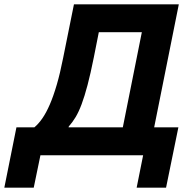

<svg xmlns="http://www.w3.org/2000/svg" viewBox="-81 -718 892 888"><path d="M-61 150 -5 -129H78Q98 -146 115.5 -171.5Q133 -197 149.5 -235Q166 -273 181.5 -326Q197 -379 211 -450L261 -698H746L632 -129H744L687 150H551L581 0H106L75 150ZM236 -129H487L575 -569H376L353 -453Q338 -378 324 -325Q310 -272 296.5 -236Q283 -200 268.5 -176Q254 -152 237 -133Z"/></svg>

Font: IBM Plex Sans
Style: Bold Italic
Weight: 700
Italic angle: -11.31°
Designer: Mike Abbink, Paul van der Laan, Pieter van Rosmalen
Foundry: Bold Monday
Version: Version 3.201